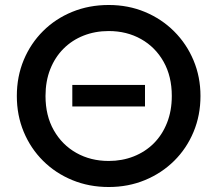

<svg xmlns="http://www.w3.org/2000/svg" viewBox="-20 -735 872 770"><path d="M416 15Q337 15 269.8 -12.8Q202.5 -40.5 152.8 -90Q103 -139.5 75.2 -206Q47.5 -272.5 47.5 -350Q47.5 -428 75.2 -494.5Q103 -561 152.8 -610.5Q202.5 -660 269.8 -687.5Q337 -715 416 -715Q494.5 -715 561.5 -687Q628.5 -659 678.5 -609Q728.5 -559 756.2 -492.8Q784 -426.5 784 -350Q784 -272.5 756.2 -206Q728.5 -139.5 678.5 -90Q628.5 -40.5 561.5 -12.8Q494.5 15 416 15ZM270 -308V-394.5H561.5V-308ZM416 -89.5Q470 -89.5 516.2 -107.8Q562.5 -126 596.8 -160.2Q631 -194.5 650 -242.8Q669 -291 669 -350Q669 -429 636 -487.5Q603 -546 545.8 -578.2Q488.5 -610.5 416 -610.5Q361.5 -610.5 315.2 -592.2Q269 -574 234.8 -539.8Q200.5 -505.5 181.5 -457.5Q162.5 -409.5 162.5 -350Q162.5 -271 195.8 -212.5Q229 -154 286.2 -121.8Q343.5 -89.5 416 -89.5Z"/></svg>

Font: Geologica Roman
Style: Regular
Weight: 400
Designer: Sindre Bremnes, Frode Helland
Foundry: Monokrom Skriftforlag AS
Version: Version 1.010;gftools[0.9.28]